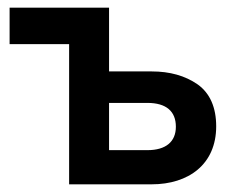

<svg xmlns="http://www.w3.org/2000/svg" viewBox="-20 -480 632 500"><path d="M160 -365V0H375C471 0 543 -52 543 -151C543 -200 527 -237 495 -260C462 -283 422 -294 375 -294H264V-460H5V-365ZM264 -89V-212H364C413 -212 438 -190 438 -150C438 -111 412 -89 364 -89Z"/></svg>

Font: Jost Medium
Style: Regular
Weight: 500
Version: Version 3.710